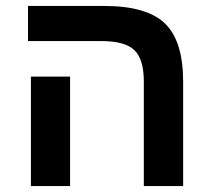

<svg xmlns="http://www.w3.org/2000/svg" viewBox="-20 -626 716 646"><path d="M215.8 0H84V-368.2H215.8ZM596.2 0H463.9V-352.1Q463.9 -426.8 432.1 -457.3Q400.4 -487.8 321.8 -487.8H74.2V-606H330.1Q474.1 -606 535.2 -546.9Q596.2 -487.8 596.2 -351.1Z"/></svg>

Font: Arial
Style: Bold
Weight: 700
Designer: Steve Matteson
Foundry: Ascender Corporation
Version: Version 2.00.3